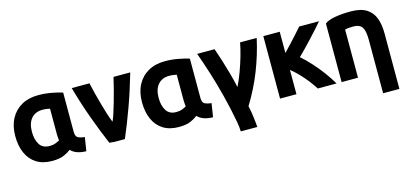

<svg xmlns="http://www.w3.org/2000/svg" viewBox="-64 -999 3511 1651"><g transform="rotate(-15 1691.5 -174.0)"><path d="M454 -26Q497 21 590 23L609 -98Q566 -103 547 -115Q528 -127 528 -167V-516Q491 -528 432.5 -539Q374 -550 315 -550Q228 -550 165 -514.5Q102 -479 67.5 -414Q33 -349 33 -260Q33 -174 61.5 -109Q90 -44 146.5 -8Q203 28 286 28Q352 28 390.5 11Q429 -6 454 -26ZM383 -181Q383 -167 384.5 -153.5Q386 -140 387 -128Q374 -120 351 -111Q328 -102 298 -102Q236 -102 208.5 -146Q181 -190 181 -258Q181 -335 217 -377Q253 -419 318 -419Q339 -419 358 -416Q377 -413 383 -411Z M873 -164Q860 -194 846 -238.5Q832 -283 817.5 -334Q803 -385 790 -436.5Q777 -488 767 -534H609Q651 -384 701 -247Q751 -110 800 4Q808 5 821.5 5.5Q835 6 842 8H937Q987 -108 1037 -246Q1087 -384 1130 -534H981Q971 -489 956.5 -433Q942 -377 926.5 -323Q911 -269 897 -226.5Q883 -184 873 -164Z M1582 -26Q1625 21 1718 23L1737 -98Q1694 -103 1675 -115Q1656 -127 1656 -167V-516Q1619 -528 1560.5 -539Q1502 -550 1443 -550Q1356 -550 1293 -514.5Q1230 -479 1195.5 -414Q1161 -349 1161 -260Q1161 -174 1189.5 -109Q1218 -44 1274.5 -8Q1331 28 1414 28Q1480 28 1518.5 11Q1557 -6 1582 -26ZM1511 -181Q1511 -167 1512.5 -153.5Q1514 -140 1515 -128Q1502 -120 1479 -111Q1456 -102 1426 -102Q1364 -102 1336.5 -146Q1309 -190 1309 -258Q1309 -335 1345 -377Q1381 -419 1446 -419Q1467 -419 1486 -416Q1505 -413 1511 -411Z M1988 -174Q1974 -239 1955.5 -305Q1937 -371 1918 -431.5Q1899 -492 1882 -539H1727Q1758 -454 1791 -349.5Q1824 -245 1854 -128Q1884 -11 1907 114Q1912 139 1914 160.5Q1916 182 1917 202H2064Q2063 182 2060.5 161.5Q2058 141 2056 122Q2052 89 2048 64.5Q2044 40 2037 10Q2118 -121 2172 -259Q2226 -397 2257 -539H2109Q2100 -487 2081 -421.5Q2062 -356 2038 -291Q2014 -226 1988 -174Z M2462 17V-199Q2512 -160 2563.5 -101Q2615 -42 2652 17H2819Q2790 -34 2748.5 -90Q2707 -146 2661 -196.5Q2615 -247 2573 -283Q2596 -305 2627.5 -337.5Q2659 -370 2693 -406.5Q2727 -443 2758.5 -478Q2790 -513 2812 -539H2635Q2617 -518 2587.5 -485Q2558 -452 2525 -416.5Q2492 -381 2462 -350V-539H2316V17Z M2864 17H3010V-412Q3022 -415 3038.5 -417Q3055 -419 3084 -419Q3141 -419 3162.5 -386Q3184 -353 3184 -274V202H3329V-293Q3329 -370 3308 -427.5Q3287 -485 3236 -517.5Q3185 -550 3094 -550Q3015 -550 2952.5 -538.5Q2890 -527 2864 -504Z"/></g></svg>

Font: Repo Bold
Style: Bold
Weight: 700
Designer: Stefan Peev
Foundry: Context Ltd
Version: Version 1.502